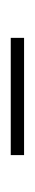

<svg xmlns="http://www.w3.org/2000/svg" viewBox="127 -750 65 359"><g transform="rotate(90 159.5 -570.5)"><path d="M50.8 -558.1V-583H270V-558.1Z"/></g></svg>

Font: Dehuti Alt
Style: Bold
Weight: 700
Version: Version 1.2